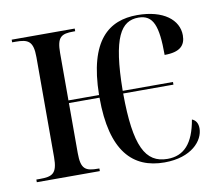

<svg xmlns="http://www.w3.org/2000/svg" viewBox="-66 -623 813 711"><g transform="rotate(-10 340.5 -267.5)"><path d="M498 10C600 10 647 -46 647 -92C647 -110 640 -123 625 -129C610 -41 573 -1 511 -1C428 -1 392 -69 391 -268H580V-278H391C393 -480 430 -535 495 -535C551 -535 567 -491 567 -382C625 -382 646 -404 646 -442C646 -500 591 -545 492 -545C386 -545 305 -484 302 -278H187V-456C187 -517 204 -526 250 -526H256V-536H19V-526H32C79 -526 98 -517 98 -456V-80C98 -18 79 -10 32 -10H19V0H256V-10H252C204 -10 187 -19 187 -80V-268H302C302 -66 379 10 498 10Z"/></g></svg>

Font: Noto Serif Display Condensed
Style: Regular
Weight: 400
Width: 3
Designer: Monotype Design Team
Foundry: Monotype Imaging Inc.
Version: Version 2.009